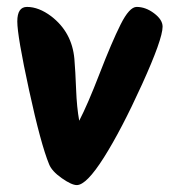

<svg xmlns="http://www.w3.org/2000/svg" viewBox="-20 -548 490 555"><path d="M375 -528Q401 -528 425.5 -509.5Q450 -491 450 -471Q450 -435 390.5 -304Q331 -173 280.5 -93Q230 -13 202 -13Q187 -13 158.5 -33Q130 -53 122 -73Q98 -131 64 -287.5Q30 -444 30 -486Q30 -528 58 -528Q92 -528 128 -501Q188 -455 195 -378Q198 -342 200 -289.5Q202 -237 209 -199Q233 -245 268 -335.5Q303 -426 328.5 -477Q354 -528 375 -528Z"/></svg>

Font: Kalam
Style: Bold
Weight: 700
Version: Version 2.001;PS 1.0;hotconv 1.0.79;makeotf.lib2.5.61930; tt